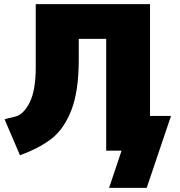

<svg xmlns="http://www.w3.org/2000/svg" viewBox="-20 -725 865 924"><path d="M803 -167 686 179H505L565 0H491V-538H359V-439Q359 -286 323.5 -195Q288 -104 228 -57.5Q168 -11 76 22L2 -151Q11 -154 52 -163.5Q93 -173 122.5 -231.5Q152 -290 152 -401V-705H702V-167Z"/></svg>

Font: Nunito Sans Heavy
Style: Regular
Weight: 400
Designer: Vernon Adams
Foundry: Vernon Adams
Version: Version 2.500